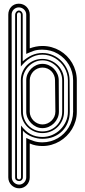

<svg xmlns="http://www.w3.org/2000/svg" viewBox="-20 -791 461 1040"><path d="M84 229Q71.5 229 60.8 224.4Q50 219.7 42.1 211.8Q34.2 203.9 29.5 193.1Q24.9 182.4 24.9 169.9V-711.9Q24.9 -724.4 29.1 -735.1Q33.2 -745.8 40.8 -753.9Q48.3 -762 58.8 -766.5Q69.3 -771 82 -771Q94.5 -771 105.2 -766.5Q116 -762 123.9 -753.9Q131.8 -745.8 136.5 -735.1Q141.1 -724.4 141.1 -711.9V-529.1Q157.7 -535.2 174.8 -538.6Q191.9 -542 210 -542Q235.6 -542 259.4 -535.4Q283.2 -528.8 304 -516.7Q324.7 -504.6 341.7 -487.7Q358.6 -470.7 370.7 -450Q382.8 -429.2 389.4 -405.4Q396 -381.6 396 -356V-185.1Q396 -159.7 389.2 -136.1Q382.3 -112.5 370.1 -92Q357.9 -71.5 340.7 -54.6Q323.5 -37.6 302.9 -25.5Q282.2 -13.4 258.7 -6.7Q235.1 0 210 0Q191.9 0 174.8 -3.2Q157.7 -6.3 141.1 -13.9V169.9Q141.1 181.9 136.8 192.6Q132.6 203.4 124.9 211.4Q117.2 219.5 106.8 224.2Q96.4 229 84 229ZM82 -751Q73.7 -751 66.7 -747.9Q59.6 -744.9 54.3 -739.6Q49.1 -734.4 46 -727.3Q43 -720.2 43 -711.9L43.9 169.9Q43.9 178.2 47.1 185.3Q50.3 192.4 55.8 197.6Q61.3 202.9 68.5 205.9Q75.7 209 84 209Q91.8 209 98.8 205.8Q105.7 202.6 110.8 197.3Q116 191.9 119 184.8Q122.1 177.7 122.1 169.9V-43.9Q133.8 -38.3 144 -33.9Q154.3 -29.5 164.6 -26.4Q174.8 -23.2 185.8 -21.6Q196.8 -20 210 -20Q232.7 -20 253.7 -25.9Q274.7 -31.7 293 -42.4Q311.3 -53 326.4 -68.1Q341.6 -83.3 352.5 -101.6Q363.5 -119.9 369.6 -141Q375.7 -162.1 376 -185.1L377 -186H376V-356Q376 -378.9 370.1 -400.1Q364.3 -421.4 353.4 -439.8Q342.5 -458.3 327.4 -473.4Q312.3 -488.5 293.8 -499.4Q275.4 -510.3 254.2 -516.1Q232.9 -522 210 -522Q194.6 -522 184 -520.5Q173.3 -519 164.1 -516.1Q154.8 -513.2 145.1 -508.9Q135.5 -504.6 122.1 -499V-711.9Q122.1 -720.2 118.9 -727.3Q115.7 -734.4 110.2 -739.6Q104.7 -744.9 97.5 -747.9Q90.3 -751 82 -751ZM357.9 -186Q357.9 -154.5 347.3 -127.7Q336.7 -100.8 317.3 -81.2Q297.9 -61.5 270.6 -50.3Q243.4 -39.1 210 -39.1Q196.5 -39.1 182.1 -41.9Q167.7 -44.7 153.9 -49.9Q140.1 -55.2 127.8 -63Q115.5 -70.8 106 -81.1L104 -84V169.9Q104 178.2 98.1 184.1Q92.3 189.9 84 189.9Q75 189.9 68.5 184.9Q62 179.9 62 169.9V-711.9Q62 -715.6 63.6 -719.5Q65.2 -723.4 67.9 -726.6Q70.6 -729.7 74.2 -731.8Q77.9 -733.9 82 -733.9Q86.4 -733.9 90.3 -732.1Q94.2 -730.2 97 -727.1Q99.9 -723.9 101.4 -720Q103 -716.1 103 -711.9V-459Q115 -469.2 127.2 -477.5Q139.4 -485.8 152.3 -491.7Q165.3 -497.6 179.6 -500.7Q193.8 -503.9 210 -503.9Q240.7 -503.9 267.6 -491.8Q294.4 -479.7 314.2 -459.2Q334 -438.7 345.5 -412Q356.9 -385.3 356.9 -356ZM72 169.9Q72 175.3 75.7 178.1Q79.3 180.9 84 180.9Q88.6 180.9 91.3 177.4Q94 173.8 94 169.9V-111.1Q115.7 -81.1 144 -65.1Q172.4 -49.1 210 -49.1Q237.5 -49.1 262.6 -59.8Q287.6 -70.6 306.5 -89.2Q325.4 -107.9 336.7 -132.8Q347.9 -157.7 347.9 -186V-356Q347.9 -375 342.8 -392.7Q337.6 -410.4 328.4 -425.8Q319.1 -441.2 306.3 -454Q293.5 -466.8 278.2 -476Q262.9 -485.1 245.6 -490.1Q228.3 -495.1 210 -495.1Q190.4 -495.1 173.8 -490Q157.2 -484.9 142.9 -476.2Q128.7 -467.5 116.3 -455.8Q104 -444.1 93 -430.9V-711.9Q93 -716.6 90.2 -720.3Q87.4 -724.1 82 -724.1Q77.4 -724.1 74.7 -720Q72 -715.8 72 -711.9ZM326.9 -186Q326.9 -161.6 317.7 -140.5Q308.6 -119.4 292.7 -103.8Q276.9 -88.1 255.6 -79.1Q234.4 -70.1 210 -70.1Q186 -70.1 164.9 -79.2Q143.8 -88.4 128.1 -104.1Q112.3 -119.9 103.1 -141Q94 -162.1 94 -186L93 -356Q93 -380.9 102.1 -402Q111.1 -423.1 126.8 -438.7Q142.6 -454.3 163.9 -463.1Q185.3 -471.9 210 -471.9Q233.9 -471.9 255.1 -462.9Q276.4 -453.9 292.4 -438.2Q308.3 -422.6 317.6 -401.5Q326.9 -380.4 326.9 -356ZM210 -79.1Q232.4 -79.1 252 -87.4Q271.5 -95.7 285.9 -110.1Q300.3 -124.5 308.6 -144Q316.9 -163.6 316.9 -186V-356Q316.9 -377.7 308.3 -397.3Q299.8 -417 285.2 -431.8Q270.5 -446.5 251.1 -455.3Q231.7 -464.1 210 -464.1Q188.2 -464.1 168.8 -455.2Q149.4 -446.3 134.8 -431.4Q120.1 -416.5 111.6 -397Q103 -377.4 103 -356L104 -186Q104 -163.8 112.1 -144.4Q120.1 -125 134.4 -110.5Q148.7 -95.9 168.1 -87.5Q187.5 -79.1 210 -79.1ZM299.1 -186Q299.1 -168 291.9 -151.9Q284.7 -135.7 272.5 -123.5Q260.3 -111.3 244.1 -104.1Q228 -96.9 210 -96.9Q191.9 -96.9 176 -104.5Q160.2 -112.1 148.1 -124.6Q136 -137.2 129 -153.2Q122.1 -169.2 122.1 -186V-356Q122.1 -374.3 129.4 -390.5Q136.7 -406.7 148.8 -418.8Q160.9 -430.9 176.8 -438Q192.6 -445.1 210 -445.1Q228.3 -445.1 244.4 -437.6Q260.5 -430.2 272.5 -417.8Q284.4 -405.5 291.3 -389.4Q298.1 -373.3 298.1 -356ZM210 -116.9Q223.9 -116.9 236.6 -122.4Q249.3 -127.9 258.9 -137.2Q268.6 -146.5 274.3 -159.1Q280 -171.6 280 -186L278.1 -356Q278.1 -370.1 272.9 -382.8Q267.8 -395.5 258.7 -404.8Q249.5 -414.1 237.1 -419.6Q224.6 -425 210 -425Q195.8 -425 183.2 -419.6Q170.7 -414.1 161.4 -404.8Q152.1 -395.5 146.6 -382.8Q141.1 -370.1 141.1 -356V-186Q141.1 -172.1 146.7 -159.5Q152.3 -147 161.7 -137.6Q171.1 -128.2 183.6 -122.6Q196 -116.9 210 -116.9Z"/></svg>

Font: TafelwerkOT
Style: Regular
Weight: 400
Designer: Peter Wiegel
Foundry: Peter Wiegel, based on an original design named Oxford by Christine Lord, 1969
Version: Version 1.000